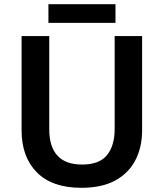

<svg xmlns="http://www.w3.org/2000/svg" viewBox="-20 -886 781 916"><path d="M658 -265Q658 -184 626 -122Q594 -60 530 -25Q466 10 368 10Q229 10 156 -63.5Q83 -137 83 -264V-714H215V-269Q215 -186 254 -143.5Q293 -101 372 -101Q454 -101 490.5 -146Q527 -191 527 -270V-714H658ZM531 -866V-777H211V-866Z"/></svg>

Font: Noto Sans Syriac Eastern SemiBold
Style: Regular
Weight: 600
Designer: Patrick Giasson and the Monotype Design Team
Foundry: Monotype Imaging Inc.
Version: Version 3.001